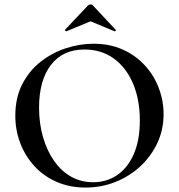

<svg xmlns="http://www.w3.org/2000/svg" viewBox="-20 -833 806 865"><path d="M366 12Q294 12 235.5 -13.5Q177 -39 135.5 -84Q94 -129 71.5 -187.5Q49 -246 49 -312Q49 -393 80.5 -454Q112 -515 164 -555.5Q216 -596 278 -616Q340 -636 401 -636Q475 -636 533.5 -609.5Q592 -583 633 -538Q674 -493 695.5 -436Q717 -379 717 -319Q717 -249 689 -189Q661 -129 612.5 -84Q564 -39 500.5 -13.5Q437 12 366 12ZM400 -12Q460 -12 507.5 -44Q555 -76 582.5 -138.5Q610 -201 610 -290Q610 -383 580 -455Q550 -527 494 -568.5Q438 -610 360 -610Q263 -610 209.5 -540.5Q156 -471 156 -348Q156 -276 174 -214.5Q192 -153 224.5 -107Q257 -61 301.5 -36.5Q346 -12 400 -12ZM273 -699 376 -808Q381 -813 388 -813Q395 -813 399 -808L501 -699Q504 -698 501 -694.5Q498 -691 496 -692L388 -737L279 -692Q278 -691 274.5 -694.5Q271 -698 273 -699Z"/></svg>

Font: Cormorant Light SemiBold
Style: Regular
Weight: 600
Version: Version 4.000